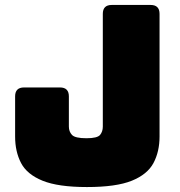

<svg xmlns="http://www.w3.org/2000/svg" viewBox="-20 -740 728 775"><path d="M624 -189Q624 -128 599.5 -82Q575 -36 512 -10.5Q449 15 331 15Q215 15 152 -10.5Q89 -36 65 -82Q41 -128 41 -189V-351Q41 -387 77 -387H222Q258 -387 258 -351V-229Q258 -209 270.5 -195.5Q283 -182 329 -182Q373 -182 384 -195.5Q395 -209 395 -229V-684Q395 -720 431 -720H588Q624 -720 624 -684Z"/></svg>

Font: Bungee Tint
Style: Regular
Weight: 400
Designer: David Jonathan Ross
Foundry: David Jonathan Ross
Version: Version 2.001